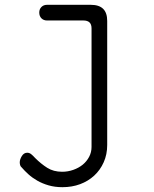

<svg xmlns="http://www.w3.org/2000/svg" viewBox="-20 -550 640 797"><path d="M360 -432Q360 -449 351.5 -457Q343 -465 326 -465H175Q161 -465 152 -474Q143 -483 143 -498Q143 -512 152 -521Q161 -530 175 -530H357Q391 -530 408 -513.5Q425 -497 425 -463V52Q425 91 410.5 123.5Q396 156 371 179Q346 202 312.5 214.5Q279 227 239 227Q208 227 182 219.5Q156 212 135 200Q114 188 98 173.5Q82 159 70 145Q65 141 63.5 135Q62 129 62 124Q62 112 70.5 98Q79 84 93 84Q102 84 109.5 90Q117 96 126 106Q150 130 176 146.5Q202 163 238 163Q262 163 284.5 155Q307 147 323.5 133.5Q340 120 350 101Q360 82 360 60Z"/></svg>

Font: Maple Mono NL ExtraLight
Style: Regular
Weight: 275
Monospace: yes
Designer: subframe7536
Version: Version 7.000